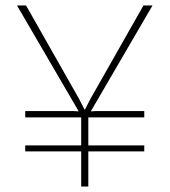

<svg xmlns="http://www.w3.org/2000/svg" viewBox="-20 -680 618 700"><path d="M329 -275H506V-252H302V-150H506V-128H302V0H276V-128H72V-150H276V-252H72V-275H249L267 -274L42 -660H75L268 -320L288 -281H290L310 -320L503 -660H536L311 -274Z"/></svg>

Font: Work Sans ExtraLight
Style: Regular
Weight: 280
Designer: Wei Huang
Foundry: Wei Huang
Version: Version 1.500